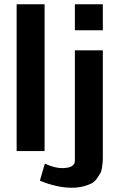

<svg xmlns="http://www.w3.org/2000/svg" viewBox="-20 -708 569 900"><path d="M167 139 190 59Q236 80 271 80Q331 80 331 45V-472H462V27Q462 44 461.5 49.5Q461 55 458.5 74.5Q456 94 451 103Q446 112 435 128Q424 144 409.5 151.5Q395 159 371 165.5Q347 172 316 172Q247 172 167 139ZM331 -566V-688H462V-566ZM58 0V-688H189V0Z"/></svg>

Font: Coval
Style: ExtraBold
Weight: 800
Foundry: Context Ltd
Version: Version 001.000